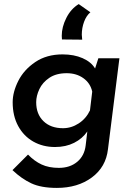

<svg xmlns="http://www.w3.org/2000/svg" viewBox="-20 -708 655 939"><path d="M283 -515Q282 -521 282 -533Q282 -576 304.5 -620.5Q327 -665 365 -688L422 -648Q402 -631 391 -601Q380 -571 380 -538Q380 -530 382 -514ZM564 -423 508 22Q498 109 429 160Q360 211 258 211Q181 211 133 188.5Q85 166 41 124L117 48Q148 80 183.5 96.5Q219 113 268 113Q322 113 357.5 83.5Q393 54 399 3L407 -65Q383 -30 342.5 -9.5Q302 11 249 11Q190 11 143 -15.5Q96 -42 69 -91.5Q42 -141 42 -208Q42 -258 69.5 -312.5Q97 -367 152.5 -404.5Q208 -442 286 -442Q342 -442 384 -423.5Q426 -405 445 -373L461 -423ZM431 -260Q422 -301 388 -325.5Q354 -350 306 -350Q255 -350 221.5 -327.5Q188 -305 172.5 -272Q157 -239 157 -208Q157 -150 192.5 -115.5Q228 -81 288 -81Q329 -81 365 -104.5Q401 -128 420 -168Z"/></svg>

Font: Josefin Sans SemiBold
Style: Italic
Weight: 600
Italic angle: -7°
Designer: Santiago Orozco
Foundry: Typemade
Version: Version 2.000